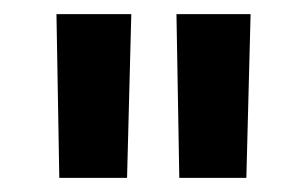

<svg xmlns="http://www.w3.org/2000/svg" viewBox="-20 -705 435 272"><path d="M329 -453H234L230 -685H335ZM160 -453H64L60 -685H166Z"/></svg>

Font: TitilliumWeb-SemiBold
Style: SemiBold
Weight: 600
Version: Version 1.001;PS 57.000;hotconv 1.0.70;makeotf.lib2.5.55311